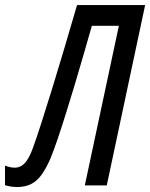

<svg xmlns="http://www.w3.org/2000/svg" viewBox="-74 -734 595 760"><path d="M-6.3 6.3Q-18.6 6.3 -31.2 4.4Q-43.9 2.4 -54.2 -1V-78.6Q-44.9 -74.7 -35.2 -72.5Q-25.4 -70.3 -15.1 -70.3Q-1.5 -70.3 10.7 -77.4Q22.9 -84.5 33.9 -101.1Q44.9 -117.7 55.2 -145.5Q68.8 -182.1 88.6 -243.7Q108.4 -305.2 132.3 -382.6Q156.2 -460 181.4 -545.2Q206.5 -630.4 231 -713.9H500.5L348.6 0H261.7L396.5 -631.8H289.6Q274.9 -581.1 258.1 -522Q241.2 -462.9 222.9 -402.1Q204.6 -341.3 187 -284.9Q169.4 -228.5 153.6 -182.1Q137.7 -135.7 125.5 -106Q108.4 -66.9 90.3 -42Q72.3 -17.1 49.1 -5.4Q25.9 6.3 -6.3 6.3Z"/></svg>

Font: Open Sans Condensed Medium
Style: Italic
Weight: 500
Width: 3
Italic angle: -12°
Designer: Monotype Design Team
Foundry: Monotype Imaging Inc.
Version: Version 3.000